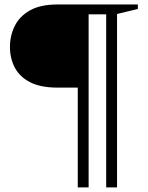

<svg xmlns="http://www.w3.org/2000/svg" viewBox="-20 -725 662 858"><path d="M358.5 -705V-333.5H236.5Q162 -333.5 115.2 -357.2Q68.5 -381 46.5 -422.2Q24.5 -463.5 24.5 -515.5Q24.5 -566 46 -609.2Q67.5 -652.5 114.2 -678.8Q161 -705 236.5 -705ZM376 112.5H327.5V-705H466.5V-661H376ZM503 112.5H454.5V-705H596V-685L503 -662.5Z"/></svg>

Font: Newsreader 60pt ExtraBold
Style: Regular
Weight: 800
Designer: Hugues Gentile
Foundry: Production Type
Version: Version 1.003